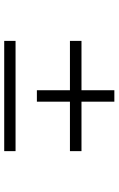

<svg xmlns="http://www.w3.org/2000/svg" viewBox="154 -716 562 910"><g transform="rotate(90 435.0 -261.0)"><path d="M696.3 -311.5H461.9V-154.8H407.7V-311.5H173.8V-366.2H407.7V-522H461.9V-366.2H696.3ZM696.3 0H173.8V-53.7H696.3Z"/></g></svg>

Font: Scheherazade New
Style: Regular
Weight: 400
Designer: SIL International
Foundry: SIL International
Version: Version 4.000